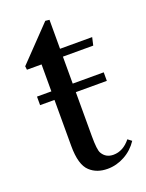

<svg xmlns="http://www.w3.org/2000/svg" viewBox="-130 -727 612 803"><g transform="rotate(-20 176.5 -325.5)"><path d="M33 -337V-375H97V-495H32L30 -511L174 -661L192 -659V-530H335L327 -495H192V-375H330V-337H192V-141Q192 -80 201 -65Q217 -37 251 -37Q294 -37 327 -78L344 -65Q321 -30 284.5 -10Q248 10 208 10Q160 10 130 -18Q97 -48 97 -132V-337Z"/></g></svg>

Font: Libre Caslon Text
Style: Regular
Weight: 400
Designer: Pablo Impallari, Rodrigo Fuenzalida
Foundry: Pablo Impallari, Rodrigo Fuenzalida
Version: Version 1.002